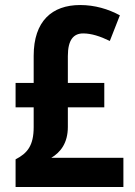

<svg xmlns="http://www.w3.org/2000/svg" viewBox="-20 -744 538 764"><path d="M299 -724C187 -724 114 -660 114 -522V-414H42V-317H114V-238C114 -165 89 -134 42 -110V0H471V-116H184C221 -138 250 -175 250 -239V-317H395V-414H250V-521C250 -586 273 -611 311 -611C343 -611 378 -600 417 -581L457 -683C411 -708 357 -724 299 -724Z"/></svg>

Font: Noto Sans Display SemiCondensed
Style: Bold
Weight: 700
Width: 4
Designer: Monotype Design Team
Foundry: Monotype Imaging Inc.
Version: Version 1.900